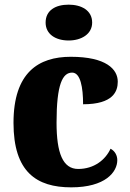

<svg xmlns="http://www.w3.org/2000/svg" viewBox="-20 -795 559 825"><path d="M275 -621C329 -621 376 -648 376 -698C376 -751 329 -775 275 -775C219 -775 176 -751 176 -698C176 -648 219 -621 275 -621ZM286 10C433 10 484 -56 484 -107C484 -127 474 -146 455 -156C433 -108 384 -69 316 -69C250 -69 223 -137 223 -268C223 -434 249 -483 290 -483C326 -483 337 -419 337 -347C467 -347 486 -403 486 -444C486 -497 437 -551 284 -551C146 -551 38 -484 38 -267C38 -56 137 10 286 10Z"/></svg>

Font: Noto Serif Devanagari SemiCondensed Black
Style: Regular
Weight: 900
Width: 4
Designer: Universal Thirst, Indian Type Foundry and the Monotype Design Team
Foundry: Monotype Imaging Inc.
Version: Version 2.004